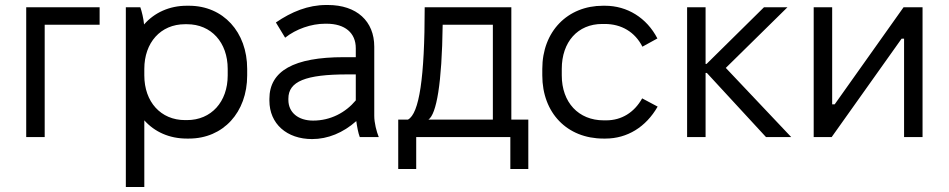

<svg xmlns="http://www.w3.org/2000/svg" viewBox="-20 -549 3800 769"><path d="M85 0H159V-450H379V-520H85Z M484 200H558V-67C599 -21 658 6 728 6H737C874 6 970 -99 970 -247V-273C970 -421 874 -526 737 -526H728C658 -526 598 -498 557 -451C555 -474 548 -503 542 -520H484ZM721 -68C624 -68 558 -141 558 -247V-273C558 -378 623 -452 721 -452H729C826 -452 892 -379 892 -273V-247C892 -141 826 -68 729 -68Z M1230 8C1293 8 1354 -17 1407 -64C1410 -42 1415 -15 1421 0H1497C1488 -22 1479 -57 1479 -85V-362C1479 -464 1409 -529 1293 -529H1287C1214 -529 1148 -502 1085 -459L1122 -398C1166 -433 1227 -454 1282 -454H1288C1362 -454 1405 -417 1405 -356V-320H1357C1157 -320 1059 -265 1059 -153V-146C1059 -53 1129 8 1230 8ZM1234 -66C1175 -66 1135 -98 1135 -149V-154C1135 -223 1204 -251 1372 -251H1405V-147C1364 -98 1304 -66 1234 -66Z M1575 128H1647V0H2024V128H2096V-70H2028V-520H1681C1681 -237 1659 -94 1614 -70H1575ZM1696 -70C1728 -92 1750 -213 1753 -450H1954V-70Z M2397 6H2405C2492 6 2567 -40 2614 -122L2552 -155C2520 -98 2469 -67 2408 -67H2398C2297 -67 2230 -139 2230 -247V-273C2230 -381 2294 -453 2392 -453H2402C2469 -453 2523 -421 2553 -362L2613 -395C2570 -478 2492 -526 2403 -526H2395C2253 -526 2152 -423 2152 -273V-247C2152 -97 2251 6 2397 6Z M2732 0H2806V-257H2811L3048 0H3149L2887 -277L3134 -520H3040L2810 -293H2806V-520H2732Z M3239 0H3311L3591 -394H3601V0H3675V-520H3599L3323 -131H3313V-520H3239Z"/></svg>

Font: Fixel Text Regular
Style: Regular
Weight: 400
Width: 4
Designer: AlfaBravo + MacPaw
Foundry: Kyrylo Tkachov, Marchela Mozhyna, Serhii Makarenko, Maria Weinstein, Zakhar Kryvoshyya
Version: Version 1.211